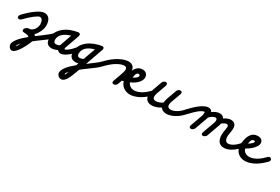

<svg xmlns="http://www.w3.org/2000/svg" viewBox="36 -1546 4500 3085"><g transform="rotate(30 2286.0 -3.5)"><path d="M571 -172Q591 -195 614 -195Q649 -195 649 -161Q649 -146 634 -127Q619 -108 594 -86Q569 -64 537.5 -40.5Q506 -17 473 7Q438 33 406.5 55.5Q375 78 346 103Q340 121 327.5 149.5Q315 178 298.5 210.5Q282 243 262 276Q242 309 220.5 335.5Q199 362 177.5 378.5Q156 395 136 395Q119 395 106 387Q93 379 84 367Q75 355 70 342Q65 329 65 319Q65 293 80.5 263Q96 233 122 201.5Q148 170 183.5 137.5Q219 105 258 73Q253 60 231 53Q209 46 160 45Q125 45 125 14Q125 -1 133.5 -12.5Q142 -24 153 -32Q164 -40 174.5 -44Q185 -48 190 -48Q229 -48 254 -65.5Q279 -83 294 -106.5Q309 -130 315.5 -154.5Q322 -179 324 -193Q319 -298 261 -301Q245 -301 218.5 -285.5Q192 -270 160 -245Q128 -220 93.5 -187.5Q59 -155 26 -121Q5 -100 -14 -100Q-49 -100 -49 -135Q-49 -150 -33 -171Q10 -217 55 -257.5Q100 -298 143 -328.5Q186 -359 223.5 -376.5Q261 -394 290 -394Q353 -394 385 -349.5Q417 -305 417 -219Q417 -205 411.5 -180.5Q406 -156 394 -127.5Q382 -99 363.5 -69.5Q345 -40 320 -16Q333 -6 342 8Q353 0 362.5 -7.5Q372 -15 382 -22Q391 -28 399 -34Q407 -40 415 -46Q428 -56 441.5 -66Q455 -76 467 -86Q501 -112 529.5 -134.5Q558 -157 571 -172ZM164 299Q169 294 179.5 273.5Q190 253 203 225Q183 247 171 264Q159 281 159 293Q159 296 164 299ZM289 149Q263 169 241.5 188.5Q220 208 203 225Q215 199 227.5 171Q240 143 250 120Z M1013 -170Q1034 -195 1057 -195Q1093 -195 1093 -161Q1093 -145 1078 -127Q1050 -94 1019 -62.5Q988 -31 956 -7Q924 17 893.5 31.5Q863 46 837 46Q817 46 801.5 37.5Q786 29 776 15Q750 29 721 37Q692 45 667 45Q558 39 558 -78Q558 -147 589 -201Q620 -255 670 -295Q720 -335 784.5 -360Q849 -385 915 -394H923Q956 -394 956 -361Q956 -356 955.5 -352.5Q955 -349 952 -343L954 -346Q930 -277 905 -207.5Q880 -138 856 -69Q855 -67 855 -64Q855 -57 858 -53Q861 -49 864 -47Q892 -53 932 -86.5Q972 -120 1013 -170ZM768 -73 843 -289Q803 -278 768 -261.5Q733 -245 707 -222Q681 -199 666 -170Q651 -141 651 -105Q653 -73 664.5 -60.5Q676 -48 695 -48Q725 -48 745.5 -57Q766 -66 768 -72Z M1474 -173Q1497 -196 1516 -196Q1552 -196 1552 -160Q1552 -145 1534.5 -124Q1517 -103 1488.5 -78Q1460 -53 1424 -26Q1388 1 1350 28Q1315 54 1285 75.5Q1255 97 1229 119Q1205 185 1184.5 237Q1164 289 1143.5 324.5Q1123 360 1100 379Q1077 398 1049 398Q1030 398 1015 390.5Q1000 383 990 371Q980 359 974.5 345Q969 331 969 318Q969 293 983 264.5Q997 236 1021 205.5Q1045 175 1078.5 143.5Q1112 112 1151 81Q1153 75 1154.5 71.5Q1156 68 1158 62Q1161 52 1161.5 50.5Q1162 49 1161.5 49.5Q1161 50 1161.5 48.5Q1162 47 1166 37Q1148 43 1135 44Q1122 45 1107 45Q998 39 998 -81Q998 -148 1029 -201.5Q1060 -255 1110.5 -294.5Q1161 -334 1225 -359Q1289 -384 1355 -394H1363Q1396 -394 1396 -362Q1396 -359 1396 -357.5Q1396 -356 1394 -351V-349L1297 -73Q1291 -55 1289 -49Q1287 -43 1286 -40.5Q1285 -38 1284 -34Q1283 -30 1277 -16Q1288 -24 1297 -31Q1306 -38 1316 -46Q1369 -86 1413 -119.5Q1457 -153 1474 -172ZM1067 302Q1071 302 1079.5 282.5Q1088 263 1099 233Q1081 252 1071 267Q1061 282 1061 292Q1061 294 1062.5 298Q1064 302 1067 302ZM1172 166Q1150 184 1131.5 200.5Q1113 217 1099 233Q1107 212 1115 188.5Q1123 165 1132 139ZM1205 -66Q1205 -67 1205.5 -68Q1206 -69 1206 -71L1207 -72ZM1134 -48Q1161 -48 1181 -56Q1201 -64 1206 -71Q1206 -73 1208 -75Q1209 -76 1209 -77Q1211 -81 1211.5 -84.5Q1212 -88 1214 -92L1213 -91Q1223 -121 1231.5 -144.5Q1240 -168 1248.5 -190Q1257 -212 1265 -235.5Q1273 -259 1284 -289Q1243 -279 1208 -262.5Q1173 -246 1147 -223.5Q1121 -201 1106 -171Q1091 -141 1091 -104Q1091 -75 1103 -61.5Q1115 -48 1134 -48Z M1546 -134Q1525 -111 1504 -111Q1487 -111 1477.5 -123Q1468 -135 1468 -147Q1468 -166 1487 -185V-184Q1532 -233 1580.5 -271.5Q1629 -310 1677 -337Q1725 -364 1770 -378.5Q1815 -393 1852 -393Q1903 -393 1933.5 -366Q1964 -339 1967 -287Q1986 -332 2021.5 -363Q2057 -394 2117 -394Q2137 -394 2154 -387Q2171 -380 2183.5 -367.5Q2196 -355 2203 -338Q2210 -321 2210 -302Q2210 -250 2164 -199Q2118 -148 2036 -113Q2049 -77 2081.5 -55Q2114 -33 2156 -33Q2206 -33 2270.5 -64.5Q2335 -96 2410 -174Q2431 -195 2450 -195Q2486 -195 2486 -159Q2486 -140 2466 -120Q2368 -22 2283 18.5Q2198 59 2131 59Q2095 59 2063 48.5Q2031 38 2006.5 19.5Q1982 1 1965 -24.5Q1948 -50 1941 -79Q1933 -77 1925.5 -75Q1918 -73 1909 -71Q1903 -53 1896 -32.5Q1889 -12 1883 5Q1875 22 1859 34Q1843 46 1823 46Q1792 46 1792 15Q1792 13 1792 11Q1792 9 1794 4V0L1834 -111Q1840 -128 1846 -145.5Q1852 -163 1858 -180Q1865 -202 1869.5 -221Q1874 -240 1874 -252Q1874 -300 1825 -300Q1798 -300 1764 -288Q1730 -276 1693.5 -254.5Q1657 -233 1619 -202Q1581 -171 1545 -134ZM1997 -185Q2007 -189 2016 -192.5Q2025 -196 2034 -200Q2032 -190 2032 -180Q2032 -170 2031 -160ZM2091 -300Q2076 -300 2066 -291.5Q2056 -283 2049.5 -269Q2043 -255 2039.5 -237Q2036 -219 2034 -200Q2073 -218 2094.5 -237.5Q2116 -257 2116 -277Q2116 -287 2108.5 -293.5Q2101 -300 2091 -300Z M3029 -183Q3049 -206 3072 -206Q3108 -206 3108 -171Q3108 -158 3092 -136Q3018 -50 2938 -8Q2858 34 2792 34Q2754 34 2727 20.5Q2700 7 2684 -18Q2643 6 2603 20Q2563 34 2525 34Q2498 34 2474.5 28Q2451 22 2433.5 7.5Q2416 -7 2405.5 -30Q2395 -53 2395 -88Q2395 -108 2398.5 -131Q2402 -154 2413 -183L2412 -182Q2428 -227 2443.5 -271Q2459 -315 2475 -360Q2481 -376 2496 -390.5Q2511 -405 2533 -405Q2566 -405 2566 -372Q2566 -367 2565.5 -363Q2565 -359 2562 -353L2564 -356L2501 -179Q2487 -139 2487 -114Q2487 -86 2503 -72Q2519 -58 2544 -58Q2573 -58 2604 -69Q2635 -80 2666 -100Q2668 -117 2671.5 -138Q2675 -159 2683 -182Q2699 -226 2715.5 -271Q2732 -316 2747 -360Q2753 -376 2768 -390.5Q2783 -405 2805 -405Q2838 -405 2838 -372Q2838 -367 2837.5 -363Q2837 -359 2834 -353L2836 -356Q2820 -311 2803.5 -267Q2787 -223 2771 -178Q2758 -145 2758 -118Q2758 -86 2775 -72Q2792 -58 2818 -58Q2862 -58 2918.5 -88.5Q2975 -119 3029 -182Z M3230 -3Q3229 -1 3227.5 1Q3226 3 3225 8Q3226 2 3230 -3ZM3088 -130Q3067 -105 3046 -105Q3010 -105 3010 -140Q3010 -155 3025 -175Q3067 -224 3110 -264.5Q3153 -305 3193 -334Q3233 -363 3269 -379Q3305 -395 3335 -395Q3361 -395 3378.5 -383Q3396 -371 3404 -351Q3438 -376 3472 -390Q3506 -404 3538 -404Q3567 -404 3588 -393.5Q3609 -383 3621 -357Q3653 -379 3684.5 -391.5Q3716 -404 3746 -404Q3791 -404 3817.5 -378Q3844 -352 3844 -297Q3844 -277 3841.5 -255.5Q3839 -234 3835 -214Q3832 -195 3829 -177.5Q3826 -160 3826 -150Q3826 -99 3843.5 -73.5Q3861 -48 3891 -48Q3934 -48 3984.5 -80.5Q4035 -113 4086 -175Q4107 -200 4129 -200Q4146 -200 4156 -191.5Q4166 -183 4166 -165Q4166 -152 4150 -130Q4078 -47 4006.5 -1Q3935 45 3866 45Q3797 45 3764.5 -0.5Q3732 -46 3732 -124Q3732 -169 3747 -235H3746Q3751 -260 3751 -269Q3751 -288 3743.5 -299.5Q3736 -311 3721 -311Q3700 -311 3677 -299Q3654 -287 3631 -266Q3630 -261 3630 -256.5Q3630 -252 3629 -248Q3629 -247 3628.5 -246.5Q3628 -246 3628 -245V-243L3541 1Q3534 18 3516 32Q3498 46 3480 46Q3449 46 3449 15Q3449 13 3449 11Q3449 9 3451 4V0L3537 -239Q3539 -248 3540 -257Q3541 -266 3541 -271Q3541 -292 3532.5 -301.5Q3524 -311 3512 -311Q3489 -311 3460 -294Q3431 -277 3402 -247Q3401 -245 3401.5 -243Q3402 -241 3402 -239L3316 2Q3306 20 3290.5 32.5Q3275 45 3256 45Q3224 45 3224 14Q3224 11 3225 8Q3225 1 3227 -3L3312 -239Q3317 -267 3317 -282Q3317 -302 3311 -302Q3293 -302 3268 -289Q3243 -276 3214 -253Q3185 -230 3153 -198.5Q3121 -167 3088 -130Z M4129 -186Q4140 -192 4150 -197.5Q4160 -203 4170 -208Q4168 -197 4167.5 -185Q4167 -173 4166 -162ZM4226 -300Q4212 -300 4202.5 -292.5Q4193 -285 4186.5 -272Q4180 -259 4176 -242.5Q4172 -226 4170 -208Q4250 -257 4253 -290Q4251 -295 4243 -297.5Q4235 -300 4226 -300ZM4326 -252Q4308 -221 4270 -186.5Q4232 -152 4171 -117Q4182 -79 4212.5 -56Q4243 -33 4291 -33Q4341 -33 4405.5 -64.5Q4470 -96 4545 -174Q4566 -195 4584 -195Q4601 -195 4611 -183Q4621 -171 4621 -159Q4621 -140 4601 -120Q4503 -22 4418 18.5Q4333 59 4266 59Q4220 59 4184 44.5Q4148 30 4123 4Q4098 -22 4085 -58Q4072 -94 4072 -137Q4075 -178 4083.5 -223.5Q4092 -269 4111.5 -307Q4131 -345 4164.5 -369.5Q4198 -394 4252 -394Q4297 -394 4321.5 -372Q4346 -350 4346 -314Q4346 -300 4341.5 -284.5Q4337 -269 4327 -252Z"/></g></svg>

Font: Discipuli Britannica Bold
Style: Regular
Weight: 700
Designer: Peter Wiegel
Foundry: Peter Wiegel
Version: Version 0.001 2009